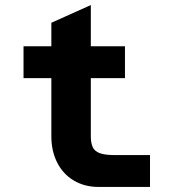

<svg xmlns="http://www.w3.org/2000/svg" viewBox="-20 -739 690 759"><path d="M370 0Q314 0 271.5 -25.5Q229 -51 206 -96.5Q183 -142 183 -200V-649L339 -719V-200Q339 -174 346.5 -157.5Q354 -141 374.5 -133.5Q395 -126 432 -126H573V0ZM73 -430V-556H474V-430Z"/></svg>

Font: Azeret Mono Thin
Style: Regular
Weight: 100
Designer: Martin Vácha
Foundry: Displaay
Version: Version 1.002